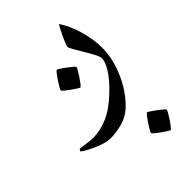

<svg xmlns="http://www.w3.org/2000/svg" viewBox="-288 -343 891 891"><g transform="rotate(-45 157.5 102.5)"><path d="M336.4 -34.7Q336.4 14.2 320.6 65.4Q304.7 116.7 276.9 162.4Q249 208 214.4 240.2Q183.1 268.6 142.8 279.1Q102.5 289.6 67.9 289.6Q47.4 289.6 22.7 281.7Q-2 273.9 -24.2 263.2Q-46.4 252.4 -60.8 243.7Q-75.2 234.9 -75.2 232.9Q-75.2 230 -72.3 226.1Q-69.3 222.2 -66.4 222.2Q-64.9 222.2 -51 224.4Q-37.1 226.6 -19.3 228.8Q-1.5 231 11.2 231Q59.1 231 108.4 209.2Q157.7 187.5 210 137.2Q255.4 94.2 278.1 58.1Q300.8 22 300.8 -1.5Q300.8 -12.7 289.3 -34.7Q277.8 -56.6 262.9 -81.5Q248 -106.4 236.6 -126Q225.1 -145.5 225.1 -151.9Q225.1 -158.2 231.7 -174.3Q238.3 -190.4 247.1 -208.5Q255.9 -226.6 263.2 -240.2Q270.5 -253.9 272 -255.4Q302.7 -210 319.6 -149.2Q336.4 -88.4 336.4 -34.7ZM345.2 379.4Q345.2 382.3 338.1 394.8Q331.1 407.2 321 422.4Q311 437.5 302.2 448.5Q293.5 459.5 289.6 459.5Q288.1 459.5 276.6 452.1Q265.1 444.8 251 434.8Q236.8 424.8 226.6 416Q216.3 407.2 216.3 404.3Q216.3 401.4 223.6 388.7Q231 376 241 360.8Q251 345.7 259.8 334.7Q268.6 323.7 271 323.7Q273.9 323.7 285.6 331.3Q297.4 338.9 311 349.1Q324.7 359.4 335 368.2Q345.2 377 345.2 379.4ZM189 -57.1Q189 -54.2 181.9 -41.5Q174.8 -28.8 164.8 -13.9Q154.8 1 146 12.2Q137.2 23.4 133.3 23.4Q131.8 23.4 120.4 16.1Q108.9 8.8 94.7 -1.2Q80.6 -11.2 70.3 -20Q60.1 -28.8 60.1 -31.7Q60.1 -35.2 67.4 -47.9Q74.7 -60.5 84.7 -75.4Q94.7 -90.3 103.5 -101.3Q112.3 -112.3 114.7 -112.3Q117.7 -112.3 129.4 -104.7Q141.1 -97.2 154.8 -86.9Q168.5 -76.7 178.7 -67.9Q189 -59.1 189 -57.1Z"/></g></svg>

Font: Scheherazade New Medium
Style: Regular
Weight: 500
Designer: SIL International
Foundry: SIL International
Version: Version 4.000